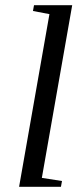

<svg xmlns="http://www.w3.org/2000/svg" viewBox="-20 -714 317 734"><path d="M140 -34 217 -22 213 0H53L169 -660L106 -672L110 -694H256Z"/></svg>

Font: Libra Serif Modern
Style: Italic
Weight: 400
Italic angle: -12°
Designer: Stefan Peev, Context Ltd
Foundry: Stefan Peev, Context Ltd
Version: Version 1.000